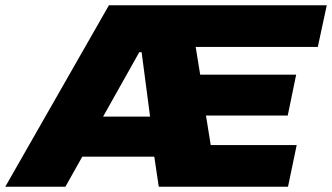

<svg xmlns="http://www.w3.org/2000/svg" viewBox="-74 -708 1259 728"><path d="M-54 0 339 -688H1165L1131 -530H668L685 -425H1049L1017 -270H707L725 -158H1051L1018 0H528L511 -114H238L174 0ZM317 -266H495L463 -510H454Z"/></svg>

Font: Saira Expanded ExtraBold
Style: Italic
Weight: 800
Width: 7
Italic angle: -12°
Designer: Hector Gatti with collaboration of the Omnibus-Type team
Foundry: Omnibus-Type
Version: Version 1.101